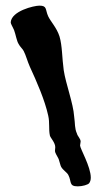

<svg xmlns="http://www.w3.org/2000/svg" viewBox="-20 -666 363 681"><path d="M296 -16C300 -21 302 -28 302 -36C302 -75 264 -139 264 -150C264 -155 266 -159 266 -164C266 -174 255 -183 253 -192C244 -212 247 -226 243 -253C240 -299 213 -370 206 -417C200 -460 201 -504 191 -537C181 -568 160 -589 151 -608C140 -632 148 -646 120 -646C100 -646 21 -627 18 -587C18 -581 24 -573 30 -559C36 -543 39 -521 46 -510C51 -500 61 -492 64 -485C72 -470 77 -449 86 -429C110 -377 139 -311 151 -256C157 -230 152 -208 157 -185C159 -177 176 -160 176 -144C176 -140 175 -135 175 -131C175 -123 184 -111 188 -102C192 -91 194 -79 197 -74C204 -62 217 -55 222 -46C235 -22 223 -5 256 -5C273 -5 292 -11 296 -16Z"/></svg>

Font: Freckle Face
Style: Regular
Weight: 400
Designer: Astigmatic (AOETI)
Foundry: Astigmatic (AOETI)
Version: Version 1.000